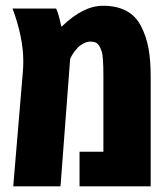

<svg xmlns="http://www.w3.org/2000/svg" viewBox="-20 -660 596 680"><path d="M344.7 -639.6Q442.4 -639.6 479.5 -567.4Q498 -531.7 505.9 -489Q513.7 -446.3 513.7 -389.2V0H261.7V-122.6H346.2V-389.2Q346.2 -460 340.3 -477.5Q332 -502.9 320.3 -508.8Q312 -512.7 300 -512.7Q288.1 -512.7 275.9 -506.3Q263.7 -500 255.4 -491.2Q238.3 -473.1 228.5 -452.1L194.3 0H26.9L61 -406.2Q62.5 -425.3 62.5 -443.8Q62.5 -526.9 24.4 -629.9H178.7Q189 -607.9 196.8 -566.4H199.2Q274.4 -639.6 344.7 -639.6Z"/></svg>

Font: Open Sans Hebrew Condensed Extra Bold
Style: Regular
Weight: 800
Width: 3
Foundry: Ascender Corporation, Yanek Iontef
Version: Version 2.001;PS 002.001;hotconv 1.0.70;makeotf.lib2.5.58329